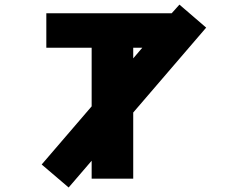

<svg xmlns="http://www.w3.org/2000/svg" viewBox="-20 -789 1040 848"><path d="M568.4 -531.2 608.4 -578.1H568.4ZM738.3 -730.5 772.5 -768.6 890.6 -667 568.4 -292V0H384.8V-79.1L283.2 39.1L164.1 -62.5L384.8 -319.3V-578.1H184.6V-730.5Z"/></svg>

Font: GenEi Gothic M Heavy
Style: Regular
Weight: 800
Designer: o_tamon (Modified); [Source Han Sans]
Ryoko NISHIZUKA  (kana & ideographs); Paul D. Hunt (Latin, Greek & Cyrillic); Wenl
Version: Version 1.1a;Original Version 1.004